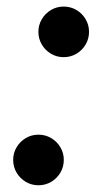

<svg xmlns="http://www.w3.org/2000/svg" viewBox="-20 -548 309 576"><path d="M95.2 -452.6Q95.2 -473.1 105.5 -490.5Q115.7 -507.8 133.1 -518.1Q150.4 -528.3 170.9 -528.3Q191.9 -528.3 209.2 -518.1Q226.6 -507.8 236.8 -490.5Q247.1 -473.1 247.1 -452.6Q247.1 -431.6 236.8 -414.3Q226.6 -397 209.2 -386.7Q191.9 -376.5 170.9 -376.5Q150.4 -376.5 133.1 -386.7Q115.7 -397 105.5 -414.3Q95.2 -431.6 95.2 -452.6ZM19.5 -68.4Q19.5 -88.9 29.8 -106.2Q40 -123.5 57.4 -133.8Q74.7 -144 95.2 -144Q116.2 -144 133.5 -133.8Q150.9 -123.5 161.1 -106.2Q171.4 -88.9 171.4 -68.4Q171.4 -47.4 161.1 -30Q150.9 -12.7 133.5 -2.4Q116.2 7.8 95.2 7.8Q74.7 7.8 57.4 -2.4Q40 -12.7 29.8 -30Q19.5 -47.4 19.5 -68.4Z"/></svg>

Font: Reddit Sans Chocolate SemiBold
Style: Italic
Weight: 600
Italic angle: -11.25°
Designer: Stephen Hutchings
Version: Version 1.013